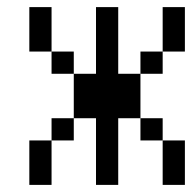

<svg xmlns="http://www.w3.org/2000/svg" viewBox="-20 -520 540 540"><path d="M125 -375H62.5V-500H125ZM62.5 -125H125V0H62.5ZM125 -187.5H187.5V-125H125ZM125 -375H187.5V-312.5H125ZM187.5 -312.5H250V-500H312.5V-312.5H375V-187.5H312.5V0H250V-187.5H187.5ZM375 -187.5H437.5V-125H375ZM375 -375H437.5V-312.5H375ZM437.5 -125H500V0H437.5ZM437.5 -500H500V-375H437.5Z"/></svg>

Font: 寒蝉点阵体 16px
Style: Regular
Weight: 400
Designer: Designed by Warren2060
Foundry: ChillType
Version: Version 1.000